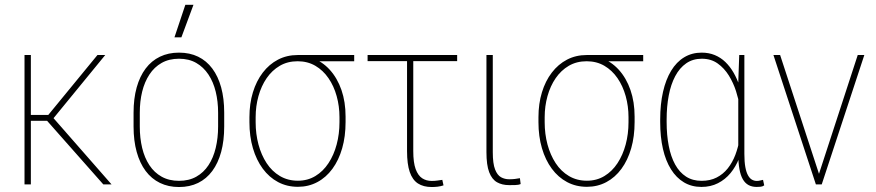

<svg xmlns="http://www.w3.org/2000/svg" viewBox="-20 -753 3576 784"><path d="M106 -528.3V0H80.1V-528.3ZM409.7 -528.3 189.9 -259.8H95.2V-283.7H177.2L377.9 -528.3ZM401.9 0 171.4 -260.7 187 -283.7 435.5 0Z M525.4 -236.3V-293Q525.4 -350.6 538.1 -396Q550.8 -441.4 574.7 -473.1Q598.6 -504.9 633.1 -521.5Q667.5 -538.1 710.9 -538.1Q754.9 -538.1 789.1 -521.5Q823.2 -504.9 846.9 -473.1Q870.6 -441.4 883.1 -396Q895.5 -350.6 895.5 -293V-236.3Q895.5 -178.7 883.1 -132.8Q870.6 -86.9 846.9 -54.9Q823.2 -22.9 789.1 -6.1Q754.9 10.7 710.9 10.7Q667.5 10.7 633.1 -6.1Q598.6 -22.9 574.7 -54.9Q550.8 -86.9 538.1 -132.8Q525.4 -178.7 525.4 -236.3ZM550.8 -293V-236.3Q550.8 -189.5 560.5 -148.9Q570.3 -108.4 590.1 -78.4Q609.9 -48.3 640.1 -31.5Q670.4 -14.6 710.9 -14.6Q751.5 -14.6 781.5 -31.5Q811.5 -48.3 831.3 -78.4Q851.1 -108.4 860.8 -148.9Q870.6 -189.5 870.6 -236.3V-293Q870.6 -338.9 860.8 -378.7Q851.1 -418.5 831.1 -448.7Q811 -479 781.2 -496.1Q751.5 -513.2 710.9 -513.2Q670.4 -513.2 640.1 -496.1Q609.9 -479 590.1 -448.7Q570.3 -418.5 560.5 -378.7Q550.8 -338.9 550.8 -293ZM692.4 -600.6 736.8 -733.4H770L720.7 -600.6Z M998.5 -253.9V-274.4Q998.5 -329.6 1012.7 -376Q1026.9 -422.4 1053 -456.5Q1079.1 -490.7 1115.2 -509.5Q1151.4 -528.3 1195.3 -528.3Q1205.6 -528.8 1215.1 -527.6Q1224.6 -526.4 1233.6 -523.9Q1242.7 -521.5 1252 -517.6Q1295.4 -502.4 1326.4 -468.3Q1357.4 -434.1 1374.3 -385.5Q1391.1 -336.9 1391.1 -276.9V-254.4Q1391.1 -195.8 1377.2 -147.5Q1363.3 -99.1 1337.4 -63.7Q1311.5 -28.3 1275.6 -9.3Q1239.7 9.8 1196.3 9.8Q1151.9 9.8 1115.5 -9.5Q1079.1 -28.8 1053 -64.2Q1026.9 -99.6 1012.7 -147.9Q998.5 -196.3 998.5 -253.9ZM1023.9 -274.4V-253.9Q1023.9 -206.1 1035.4 -163.1Q1046.9 -120.1 1068.8 -86.7Q1090.8 -53.2 1123 -34.2Q1155.3 -15.1 1196.3 -15.1Q1236.3 -15.1 1267.8 -34.2Q1299.3 -53.2 1321.3 -86.7Q1343.3 -120.1 1354.7 -163.1Q1366.2 -206.1 1366.2 -253.9V-274.4Q1366.2 -319.3 1354.7 -360.6Q1343.3 -401.9 1321.3 -433.8Q1299.3 -465.8 1267.6 -484.4Q1235.8 -502.9 1195.3 -502.9Q1154.3 -502.9 1122.6 -484.4Q1090.8 -465.8 1068.8 -433.8Q1046.9 -401.9 1035.4 -360.6Q1023.9 -319.3 1023.9 -274.4ZM1426.3 -528.3V-502.9H1194.8V-528.3Z M1846.7 -528.3V-503.4H1481V-528.3ZM1642.1 -528.3H1667.5V-136.2Q1667.5 -89.4 1677.2 -62.7Q1687 -36.1 1703.9 -25.1Q1720.7 -14.2 1742.7 -14.2Q1755.4 -14.2 1764.9 -15.6Q1774.4 -17.1 1786.1 -18.6L1791 3.9Q1779.3 7.8 1766.8 9.3Q1754.4 10.7 1742.7 10.7Q1709 10.7 1686.5 -3.9Q1664.1 -18.6 1653.1 -50.8Q1642.1 -83 1642.1 -135.7Z M1966.3 -528.3H1992.2V-131.3Q1992.2 -85 2001.5 -61.3Q2010.7 -37.6 2025.9 -29.3Q2041 -21 2059.1 -21Q2071.8 -21 2082 -22.2Q2092.3 -23.4 2103 -25.4L2106 -1.5Q2097.2 2.4 2082.8 2.7Q2068.4 2.9 2058.6 2.9Q2030.3 2.9 2009.5 -8.8Q1988.8 -20.5 1977.5 -49.8Q1966.3 -79.1 1966.3 -131.8Z M2178.7 -253.9V-274.4Q2178.7 -329.6 2192.9 -376Q2207 -422.4 2233.2 -456.5Q2259.3 -490.7 2295.4 -509.5Q2331.5 -528.3 2375.5 -528.3Q2385.7 -528.8 2395.3 -527.6Q2404.8 -526.4 2413.8 -523.9Q2422.9 -521.5 2432.1 -517.6Q2475.6 -502.4 2506.6 -468.3Q2537.6 -434.1 2554.4 -385.5Q2571.3 -336.9 2571.3 -276.9V-254.4Q2571.3 -195.8 2557.4 -147.5Q2543.5 -99.1 2517.6 -63.7Q2491.7 -28.3 2455.8 -9.3Q2419.9 9.8 2376.5 9.8Q2332 9.8 2295.7 -9.5Q2259.3 -28.8 2233.2 -64.2Q2207 -99.6 2192.9 -147.9Q2178.7 -196.3 2178.7 -253.9ZM2204.1 -274.4V-253.9Q2204.1 -206.1 2215.6 -163.1Q2227.1 -120.1 2249 -86.7Q2271 -53.2 2303.2 -34.2Q2335.4 -15.1 2376.5 -15.1Q2416.5 -15.1 2448 -34.2Q2479.5 -53.2 2501.5 -86.7Q2523.4 -120.1 2534.9 -163.1Q2546.4 -206.1 2546.4 -253.9V-274.4Q2546.4 -319.3 2534.9 -360.6Q2523.4 -401.9 2501.5 -433.8Q2479.5 -465.8 2447.8 -484.4Q2416 -502.9 2375.5 -502.9Q2334.5 -502.9 2302.7 -484.4Q2271 -465.8 2249 -433.8Q2227.1 -401.9 2215.6 -360.6Q2204.1 -319.3 2204.1 -274.4ZM2606.4 -528.3V-502.9H2375V-528.3Z M2675.8 -254.9V-265.1Q2675.8 -327.6 2687.3 -377.9Q2698.7 -428.2 2720.5 -464.1Q2742.2 -500 2773.7 -519Q2805.2 -538.1 2845.2 -538.1Q2874.5 -538.1 2898.7 -528.1Q2922.9 -518.1 2941.9 -499.8Q2960.9 -481.4 2975.3 -456.5Q2989.7 -431.6 3000 -401.1Q3010.3 -370.6 3016.1 -336.4V-176.3Q3011.2 -139.6 2997.8 -106Q2984.4 -72.3 2962.9 -46.1Q2941.4 -20 2911.6 -4.9Q2881.8 10.3 2844.2 10.3Q2804.2 10.3 2772.9 -8.3Q2741.7 -26.9 2720 -61.5Q2698.2 -96.2 2687 -145Q2675.8 -193.8 2675.8 -254.9ZM2702.1 -265.1V-254.9Q2702.1 -201.7 2710.7 -157.5Q2719.2 -113.3 2736.8 -81.3Q2754.4 -49.3 2781.2 -32Q2808.1 -14.6 2844.7 -14.6Q2879.9 -14.6 2906.2 -28.1Q2932.6 -41.5 2951.7 -65.4Q2970.7 -89.4 2982.7 -120.8Q2994.6 -152.3 3000.5 -188.5V-318.4Q2996.1 -347.2 2985.4 -380.9Q2974.6 -414.6 2956.1 -444.6Q2937.5 -474.6 2910.4 -493.9Q2883.3 -513.2 2845.7 -513.2Q2809.1 -513.2 2782 -494.4Q2754.9 -475.6 2737.1 -441.9Q2719.2 -408.2 2710.7 -363Q2702.1 -317.9 2702.1 -265.1ZM2998.5 -528.3H3019.5V-124.5Q3019.5 -92.3 3023.4 -71Q3027.3 -49.8 3034.2 -37.4Q3041 -24.9 3050.3 -19.5Q3059.6 -14.2 3070.3 -14.2Q3077.6 -14.2 3083.7 -15.9Q3089.8 -17.6 3095.7 -18.6L3100.6 3.9Q3093.8 8.8 3085.9 9.5Q3078.1 10.3 3069.8 10.3Q3050.8 10.3 3036.6 2.7Q3022.5 -4.9 3013.2 -21Q3003.9 -37.1 2999.3 -62.7Q2994.6 -88.4 2994.6 -124.5V-417Z M3319.8 -29.8 3482.4 -528.3H3509.3L3335.4 0H3312.5ZM3165.5 -528.3 3328.6 -29.8 3335 0H3311.5L3138.2 -528.3Z"/></svg>

Font: Roboto Condensed Thin
Style: Regular
Weight: 250
Width: 3
Designer: Christian Robertson
Foundry: Google
Version: Version 3.009; 2024